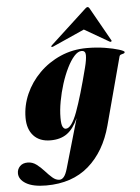

<svg xmlns="http://www.w3.org/2000/svg" viewBox="-120 -720 737 1012"><g transform="rotate(-5 248.0 -214.0)"><path d="M432 -42Q396 93 308.5 169Q221 245 83.5 245Q14 245 -23 223Q-60 201 -60 168Q-60 146.5 -45.2 131.2Q-30.5 116 -4 116Q21 116 42 131.8Q63 147.5 81.8 168.5Q100.5 189.5 118.5 205.2Q136.5 221 156 221Q168.5 221 179 208.5Q189.5 196 198 166.5L273.5 -95Q249 -40 214.5 -15Q180 10 127 10Q69 10 37.2 -24.8Q5.5 -59.5 5.5 -119.5Q5.5 -184 32.2 -244.8Q59 -305.5 107 -353.5Q155 -401.5 219.5 -429.8Q284 -458 359 -458Q409.5 -458 454.5 -450.8Q499.5 -443.5 527.8 -434.5Q556 -425.5 556 -420Q556 -414 549.5 -412.2Q543 -410.5 536 -408.2Q529 -406 527 -398ZM189 -103.5Q189 -68.5 195.8 -56.2Q202.5 -44 212 -44Q242.5 -44 272.8 -125.8Q303 -207.5 341 -357Q351.5 -398 351.2 -421.5Q351 -445 330 -445Q311 -445 291 -422.8Q271 -400.5 252.8 -363.5Q234.5 -326.5 220.2 -281.5Q206 -236.5 197.5 -190.2Q189 -144 189 -103.5ZM183 -481Q176.5 -478.5 174 -480.5Q172 -483.5 176.5 -488L370 -666.5Q377 -673 382 -673Q386.5 -673 391 -666.5L491.5 -488Q494.5 -483.5 490 -480.5Q488 -478.5 482.5 -481L352 -556.5Z"/></g></svg>

Font: Fraunces 144pt Black
Style: Italic
Weight: 900
Italic angle: -16°
Version: Version 1.000;[0bf87f6ff]